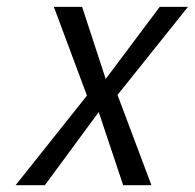

<svg xmlns="http://www.w3.org/2000/svg" viewBox="-20 -544 572 564"><path d="M424.8 0H341.8L270 -214.8L111.8 0H25.9L235.4 -263.2L138.2 -523.9H221.2L290.5 -312L449.2 -523.9H532.2L325.2 -265.1Z"/></svg>

Font: Tuffy
Style: Italic
Weight: 400
Italic angle: -12°
Designer: Thatcher Ulrich, Karoly Barta and Michael Everson
Version: Version 001.271